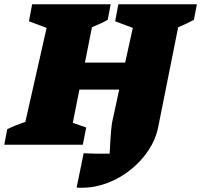

<svg xmlns="http://www.w3.org/2000/svg" viewBox="-63 -680 945 902"><path d="M-43 0 -29 -73Q-9 -83 12.5 -91.5Q34 -100 56 -107L156 -549L73 -580L88 -660H457L443 -587Q426 -577 407 -568.5Q388 -560 369 -552L336 -386H525L561 -549L478 -580L493 -660H862L848 -587Q829 -577 811.5 -568.5Q794 -560 774 -552L680 -82Q668 -24 634 27Q600 78 550.5 117.5Q501 157 442 179.5Q383 202 322 202Q317 202 310.5 202Q304 202 297 201L330 40Q391 43 452 42Q454 0 456.5 -36Q459 -72 463 -102L497 -259H310L279 -103L342 -81L326 0Z"/></svg>

Font: Piazzolla Black
Style: Italic
Weight: 900
Italic angle: -11.3°
Designer: Juan Pablo del Peral
Foundry: Huerta Tipografica
Version: Version 1.330